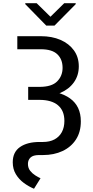

<svg xmlns="http://www.w3.org/2000/svg" viewBox="-20 -952 579 1191"><path d="M87.4 -727.5H233.4Q302.2 -727.5 355.2 -704.6Q408.2 -681.6 438.5 -639.6Q468.8 -597.7 468.8 -540.5Q468.8 -483.9 438.5 -441.4Q408.2 -398.9 354 -375.5Q299.8 -352.1 226.6 -352.1H154.8V-413.1H224.6Q301.3 -413.1 334.7 -447.3Q368.2 -481.4 368.2 -531.2Q368.2 -584.5 335.4 -615.5Q302.7 -646.5 233.4 -646.5H87.4ZM154.8 -390.1H226.6Q346.7 -390.1 414.1 -341.8Q481.4 -293.5 481.4 -199.2Q481.4 -133.3 451.2 -86.7Q420.9 -40 367.9 -15.1Q314.9 9.8 246.6 9.8H221.7Q185.5 9.8 169.4 25.1Q153.3 40.5 153.3 64.5Q153.3 89.8 167 107.2Q180.7 124.5 199 136Q217.3 147.5 231.4 153.8L190.9 218.8Q158.2 205.1 127.9 182.9Q97.7 160.6 78.4 128.7Q59.1 96.7 59.1 54.7Q59.1 -8.8 104.2 -40Q149.4 -71.3 225.6 -71.3H246.1Q288.6 -71.3 318.4 -87.4Q348.1 -103.5 363.8 -132.8Q379.4 -162.1 379.4 -202.1Q379.4 -265.6 339.6 -299.1Q299.8 -332.5 224.6 -332.5H154.8ZM207.5 -932.1 293 -848.1 378.4 -932.1H449.7V-926.3L317.9 -793H267.1L136.7 -926.3V-932.1Z"/></svg>

Font: Inter 17pt
Style: Regular
Weight: 400
Version: Version 4.001;git-66647c0bb